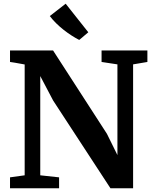

<svg xmlns="http://www.w3.org/2000/svg" viewBox="-20 -1015 828 1035"><path d="M34 0V-59L113 -70V-667.5Q100 -670 86.8 -672.2Q73.5 -674.5 60.2 -677Q47 -679.5 34 -681V-743H266L556.5 -293.5L613 -179V-668L527.5 -681V-743H774.5V-681L697.5 -668V0H575.5L266.5 -473L197 -605V-70L298.5 -59V0ZM406.5 -800Q388.5 -809 367 -822.8Q345.5 -836.5 323.8 -853.5Q302 -870.5 282.5 -889.8Q263 -909 248.5 -928.5L334 -995L456 -841L407.5 -800Z"/></svg>

Font: Merriweather 20pt
Style: Bold
Weight: 700
Version: Version 2.100